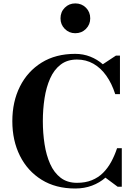

<svg xmlns="http://www.w3.org/2000/svg" viewBox="-20 -1068 774 1098"><path d="M410 10Q298.5 10 218 -40Q137.5 -90 94 -177Q50.5 -264 50.5 -375Q50.5 -486.5 94 -573.2Q137.5 -660 218 -710Q298.5 -760 410 -760Q456 -760 496 -744.2Q536 -728.5 568 -700.5L643 -750H666V-529.5H639Q619.5 -590.5 588 -635Q556.5 -679.5 514.2 -703.5Q472 -727.5 420 -727.5Q364.5 -727.5 326.8 -698.5Q289 -669.5 266.8 -619.5Q244.5 -569.5 234.8 -506.5Q225 -443.5 225 -375Q225 -307 234.8 -243.8Q244.5 -180.5 266.8 -130.5Q289 -80.5 326.8 -51.5Q364.5 -22.5 420 -22.5Q468.5 -22.5 505.2 -37.5Q542 -52.5 569 -79.2Q596 -106 615.8 -142.2Q635.5 -178.5 649.5 -220.5H676.5V0H653L583 -52Q550 -23 506.2 -6.5Q462.5 10 410 10ZM410.5 -878Q375 -878 350.5 -902.8Q326 -927.5 326 -963Q326 -999.5 350.5 -1024Q375 -1048.5 410.5 -1048.5Q447 -1048.5 471.5 -1024Q496 -999.5 496 -963Q496 -927.5 471.5 -902.8Q447 -878 410.5 -878Z"/></svg>

Font: Bodoni Moda 9pt
Style: Bold
Weight: 700
Designer: Owen Earl
Foundry: indestructible type
Version: Version 2.005